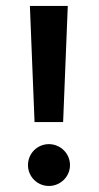

<svg xmlns="http://www.w3.org/2000/svg" viewBox="-20 -615 332 643"><path d="M95.7 -206.1H191.4L207 -595.2H80.1ZM143.6 7.8C182.6 7.8 214.4 -23.4 214.4 -62C214.4 -101.1 182.6 -132.3 143.6 -132.3C105 -132.3 73.7 -101.1 73.7 -62C73.7 -23.4 105 7.8 143.6 7.8Z"/></svg>

Font: Now ExtraBold
Style: Regular
Weight: 800
Designer: Alfredo Marco Pradil
Foundry: Alfredo Marco Pradil
Version: Version 1.200;hotconv 1.0.109;makeotfexe 2.5.65596